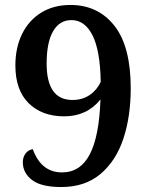

<svg xmlns="http://www.w3.org/2000/svg" viewBox="-20 -744 599 774"><path d="M72 -90Q72 -110 82.5 -124.5Q93 -139 112 -143Q146 -49 230 -49Q304 -49 342 -122Q380 -195 385 -343Q330 -275 239 -275Q149 -275 95.5 -328Q42 -381 42 -480Q42 -552 69 -607Q96 -662 146 -693Q196 -724 264 -724Q375 -724 441 -640.5Q507 -557 507 -388Q507 -275 477.5 -185.5Q448 -96 385.5 -43Q323 10 227 10Q146 10 109 -18.5Q72 -47 72 -90ZM386 -414Q384 -540 353 -601.5Q322 -663 268 -663Q220 -663 194 -618Q168 -573 168 -488Q168 -341 272 -341Q312 -341 341.5 -361Q371 -381 386 -414Z"/></svg>

Font: Noto Serif SemiBold
Style: Regular
Weight: 600
Designer: Monotype Design Team
Foundry: Monotype Imaging Inc.
Version: Version 1.001